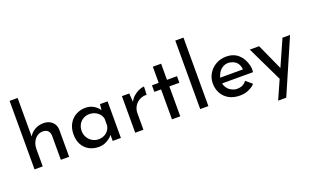

<svg xmlns="http://www.w3.org/2000/svg" viewBox="-98 -1309 3338 2042"><g transform="rotate(-20 1571.5 -287.5)"><path d="M472.7 -305.7V0H378.9V-274.4Q377 -309.6 357.9 -329.1Q338.9 -348.6 300.8 -349.6Q264.6 -349.6 235.8 -329.6Q207 -309.6 190.4 -273.9Q173.8 -238.3 173.8 -194.3V0H81.1V-775.4H171.9V-338.9Q195.3 -379.9 238.8 -404.8Q282.2 -429.7 337.9 -429.7Q396.5 -429.7 434.1 -395.5Q471.7 -361.3 472.7 -305.7Z M1058.6 -414.1V0H965.8V-68.4Q943.4 -39.1 901.4 -14.6Q859.4 9.8 806.6 9.8Q748 9.8 700.2 -15.6Q652.3 -41 625 -89.8Q597.7 -138.7 597.7 -207Q597.7 -275.4 626 -325.7Q654.3 -376 703.1 -403.3Q752 -430.7 810.5 -430.7Q863.3 -430.7 902.3 -407.7Q941.4 -384.8 965.8 -347.7L972.7 -414.1ZM965.8 -172.9V-254.9Q954.1 -298.8 916 -326.2Q877.9 -353.5 829.1 -353.5Q792 -353.5 760.3 -335.9Q728.5 -318.4 710 -285.6Q691.4 -252.9 691.4 -211.9Q691.4 -171.9 710.4 -139.2Q729.5 -106.4 761.7 -86.9Q793.9 -67.4 832 -67.4Q882.8 -67.4 919.4 -95.7Q956.1 -124 965.8 -172.9Z M1476.6 -430.7 1472.7 -337.9Q1427.7 -339.8 1391.1 -319.8Q1354.5 -299.8 1334 -264.2Q1313.5 -228.5 1313.5 -189.5V0H1220.7V-414.1H1303.7L1310.5 -316.4Q1326.2 -349.6 1356 -376Q1385.7 -402.3 1418.5 -416Q1451.2 -429.7 1476.6 -430.7Z M1730.5 -595.7V-413.1H1843.8V-338.9H1730.5V0H1636.7V-338.9H1560.5V-413.1H1636.7V-595.7Z M2048.8 -775.4V0H1956.1V-775.4Z M2269.5 -176.8Q2269.5 -151.4 2298.8 -114.3Q2320.3 -87.9 2364.3 -73.2Q2377 -67.4 2404.8 -67.9Q2432.6 -68.4 2455.1 -77.1Q2487.3 -90.8 2506.8 -119.1Q2513.7 -113.3 2542.5 -89.4Q2571.3 -65.4 2576.2 -60.5Q2549.8 -28.3 2494.1 -5.9Q2456.1 9.8 2403.3 9.8Q2334 9.8 2282.2 -18.6Q2230.5 -46.9 2202.6 -97.2Q2174.8 -147.5 2174.8 -210Q2174.8 -270.5 2205.6 -321.3Q2236.3 -372.1 2289.1 -401.4Q2341.8 -430.7 2405.3 -430.7Q2486.3 -430.7 2540.5 -383.3Q2594.7 -335.9 2615.2 -251Q2620.1 -229.5 2620.1 -208Q2620.1 -192.4 2618.2 -176.8ZM2277.3 -262.7Q2272.5 -249 2269.5 -241.2H2527.3Q2525.4 -278.3 2506.3 -307.6Q2487.3 -336.9 2449.2 -350.6Q2394.5 -371.1 2346.2 -346.2Q2297.9 -321.3 2277.3 -262.7Z M3124 -414.1 2857.4 199.2H2765.6L2860.4 -13.7L2668 -414.1H2773.4L2907.2 -119.1L3038.1 -414.1Z"/></g></svg>

Font: Josefin Sans CFJ
Style: Regular
Weight: 400
Designer: Santiago Orozco
Foundry: Typemade
Version: Version 2.000